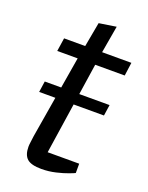

<svg xmlns="http://www.w3.org/2000/svg" viewBox="-122 -684 579 752"><g transform="rotate(20 167.5 -308.0)"><path d="M34.1 -276.5 40.8 -322.3H310.9L304.2 -276.5ZM145.2 4.2Q102.1 4.2 85.1 -11.3Q68.1 -26.8 68.1 -60.8Q68.1 -68.8 70.1 -82.3Q72.1 -95.8 73.1 -105.8L130.9 -451.5H45.8L54.1 -507H142.1L160.8 -609.2L232.2 -620.2L212.6 -507H334.6L327 -451.5H204L146.2 -65.9H277.6V-27.1Q274.6 -25.2 254.1 -17.4Q233.6 -9.5 204.5 -2.7Q175.4 4.2 145.2 4.2Z"/></g></svg>

Font: Faustina Light
Style: Italic
Weight: 300
Italic angle: -8°
Designer: Alfonso Garcia
Foundry: http://www.omnibus-type.com
Version: Version 1.200